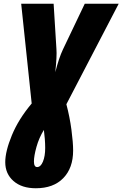

<svg xmlns="http://www.w3.org/2000/svg" viewBox="-20 -734 653 1024"><path d="M8 131Q8 73 43.5 -13Q79 -99 149 -182L93 -714H266L281 -472Q284 -437 275 -349Q294 -425 316 -471L432 -714H613L334 -178Q352 -110 361 -42Q370 26 370 69Q370 162 317.5 216Q265 270 171 270Q96 270 52 231.5Q8 193 8 131ZM221 55Q221 33 219 6.5Q217 -20 214 -41Q188 1 174.5 49.5Q161 98 161 127Q161 157 178 157Q197 157 209 128Q221 99 221 55Z"/></svg>

Font: Noto Sans UI CondBlack
Style: Italic
Weight: 900
Width: 3
Italic angle: -12°
Designer: Monotype Design Team
Foundry: Monotype Imaging Inc.
Version: Version 1.001